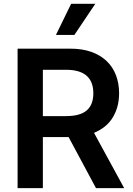

<svg xmlns="http://www.w3.org/2000/svg" viewBox="-20 -981 691 1001"><path d="M627.5 0H480.5L337.7 -266.3H203.5V0H71.7V-727.3H344.5Q407.3 -727.6 455.3 -710.8Q503.2 -693.9 535.7 -663Q568.2 -632.1 584.5 -589.1Q600.9 -546.2 600.9 -494.7Q600.9 -424 568.9 -370.4Q537.6 -316.8 470.2 -288.4ZM324.9 -375.7Q397.7 -375.7 432.2 -405.4Q466.6 -435 466.6 -494.7Q466.6 -617.2 324.2 -617.2H203.5V-375.7ZM367.9 -799H271.7L350.9 -961.3H476.9Z"/></svg>

Font: Linik Sans SemiBold
Style: Regular
Weight: 600
Designer: Fonts by Rasmus Andersson / Changes by Cristiano Sobral with parts from Marc Monis
Foundry: rsms
Version: Version 3.020; ttfautohint (v1.6)